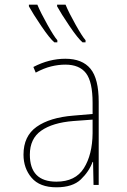

<svg xmlns="http://www.w3.org/2000/svg" viewBox="-20 -787 540 817"><path d="M344 -607V-616Q331 -630 302 -681.5Q273 -733 259 -767H223V-760Q240 -729 275.5 -676.5Q311 -624 331 -607ZM224 -607V-616Q211 -630 182 -681.5Q153 -733 139 -767H103V-760Q120 -729 155.5 -676.5Q191 -624 211 -607ZM107 -129Q107 -197 155.5 -231Q204 -265 292 -272L374 -278V-220Q373 -129 337 -71.5Q301 -14 220 -14Q107 -14 107 -129ZM374 -98H376L378 0H400V-354Q400 -452 365 -494.5Q330 -537 258 -537Q189 -537 122 -502L132 -478Q167 -497 198 -504.5Q229 -512 258 -512Q318 -512 346 -475.5Q374 -439 374 -349V-302L292 -295Q192 -287 136 -247.5Q80 -208 80 -129Q80 -71 114.5 -30.5Q149 10 220 10Q289 10 324 -23.5Q359 -57 374 -98Z"/></svg>

Font: Noto Sans Mono UI Condensed Thin
Style: Regular
Weight: 250
Width: 3
Designer: Monotype Design team
Foundry: Monotype Imaging Inc.
Version: 1.000